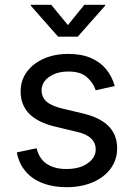

<svg xmlns="http://www.w3.org/2000/svg" viewBox="-20 -777 562 809"><path d="M260.3 11.7Q204.1 11.7 160.4 -4.9Q116.7 -21.5 88.4 -54.2Q60.1 -86.9 50.8 -134.8L134.3 -152.3Q145 -107.4 177.5 -86.2Q210 -64.9 259.3 -64.9Q315.9 -64.9 349.6 -89.1Q383.3 -113.3 383.3 -147Q383.3 -175.3 363.3 -194.1Q343.3 -212.9 303.2 -221.7L213.4 -243.2Q139.6 -260.7 103.3 -297.6Q66.9 -334.5 66.9 -391.6Q66.9 -438.5 93 -474.1Q119.1 -509.8 164.6 -529.8Q210 -549.8 267.6 -549.8Q323.2 -549.8 363 -532.7Q402.8 -515.6 427.5 -485.1Q452.1 -454.6 463.4 -414.6L383.3 -396.5Q373.5 -427.2 346.9 -451.4Q320.3 -475.6 268.1 -475.6Q219.2 -475.6 187.3 -453.1Q155.3 -430.7 155.3 -396.5Q155.3 -366.2 177.2 -347.9Q199.2 -329.6 245.6 -318.8L328.1 -299.3Q402.3 -281.7 438 -245.1Q473.6 -208.5 473.6 -152.3Q473.6 -104.5 446.8 -67.4Q419.9 -30.3 371.6 -9.3Q323.2 11.7 260.3 11.7ZM195.8 -756.8 266.1 -671.4 335.4 -756.8H422.9V-752.9L307.6 -622.6H224.6L109.9 -752.9V-756.8Z"/></svg>

Font: Inter 16pt
Style: Regular
Weight: 400
Version: Version 4.001;git-66647c0bb